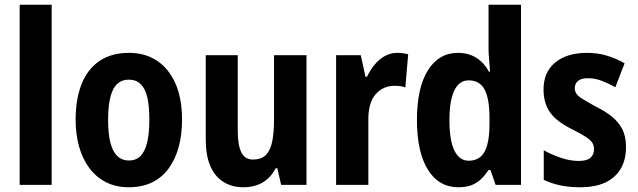

<svg xmlns="http://www.w3.org/2000/svg" viewBox="-20 -780 2691 810"><path d="M198 0H63V-760H198Z M748 -275Q748 -214 734.5 -162.5Q721 -111 693.5 -72Q666 -33 623.5 -11.5Q581 10 523 10Q469 10 427 -11.5Q385 -33 356.5 -71.5Q328 -110 313.5 -162Q299 -214 299 -275Q299 -360 323.5 -423.5Q348 -487 398.5 -522Q449 -557 525 -557Q592 -557 642 -524Q692 -491 720 -428Q748 -365 748 -275ZM436 -273Q436 -217 445.5 -179Q455 -141 474.5 -122Q494 -103 524 -103Q555 -103 573.5 -122.5Q592 -142 601 -180Q610 -218 610 -274Q610 -332 601.5 -369Q593 -406 573.5 -425Q554 -444 524 -444Q478 -444 457 -402Q436 -360 436 -273Z M1273 -547V0H1166L1150 -70H1143Q1129 -43 1108.5 -25Q1088 -7 1062.5 1.5Q1037 10 1008 10Q957 10 921 -13.5Q885 -37 866.5 -81.5Q848 -126 848 -190V-547H983V-229Q983 -168 998 -137.5Q1013 -107 1046 -107Q1083 -107 1102 -126.5Q1121 -146 1128.5 -183.5Q1136 -221 1136 -275V-547Z M1656 -557Q1667 -557 1679 -555.5Q1691 -554 1702 -551L1690 -411Q1681 -415 1669.5 -416.5Q1658 -418 1645 -418Q1620 -418 1600 -409Q1580 -400 1564.5 -382Q1549 -364 1541.5 -338Q1534 -312 1534 -279V0H1398V-547H1502L1522 -456H1528Q1541 -483 1559.5 -506Q1578 -529 1602.5 -543Q1627 -557 1656 -557Z M1914 10Q1831 10 1785 -64.5Q1739 -139 1739 -274Q1739 -409 1785 -483Q1831 -557 1912 -557Q1941 -557 1965.5 -548Q1990 -539 2009.5 -521Q2029 -503 2043 -477H2047Q2046 -504 2043.5 -528.5Q2041 -553 2041 -574V-760H2178V0H2071L2049 -63H2041Q2026 -40 2008.5 -23.5Q1991 -7 1968 1.5Q1945 10 1914 10ZM1957 -102Q2003 -102 2024 -139.5Q2045 -177 2045 -257V-283Q2045 -363 2024.5 -402Q2004 -441 1957 -441Q1917 -441 1896.5 -398Q1876 -355 1876 -273Q1876 -188 1897 -145Q1918 -102 1957 -102Z M2621 -160Q2621 -105 2598 -67Q2575 -29 2532.5 -9.5Q2490 10 2428 10Q2383 10 2346 2.5Q2309 -5 2274 -21V-146Q2306 -128 2345.5 -114.5Q2385 -101 2421 -101Q2455 -101 2470.5 -114Q2486 -127 2486 -151Q2486 -165 2479.5 -176.5Q2473 -188 2453 -201.5Q2433 -215 2393 -235Q2354 -254 2327 -277Q2300 -300 2286.5 -331Q2273 -362 2273 -402Q2273 -476 2322.5 -516.5Q2372 -557 2456 -557Q2499 -557 2537.5 -546Q2576 -535 2615 -513L2576 -412Q2548 -428 2519 -439Q2490 -450 2460 -450Q2433 -450 2419 -439Q2405 -428 2405 -408Q2405 -395 2412 -384.5Q2419 -374 2438.5 -362Q2458 -350 2496 -329Q2533 -311 2561 -288.5Q2589 -266 2605 -235.5Q2621 -205 2621 -160Z"/></svg>

Font: Noto Sans Condensed
Style: Regular
Weight: 400
Width: 3
Version: Version 2.013